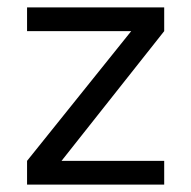

<svg xmlns="http://www.w3.org/2000/svg" viewBox="-20 -498 515 518"><path d="M423 0H53V-64L334 -414H53V-478H423V-414L146 -64H423Z"/></svg>

Font: Karla Neue
Style: Regular
Weight: 400
Designer: Jonathan Pinhorn
Foundry: PYRS Fontlab Ltd. / Made with FontLab
Version: Version 1.000;PS 001.001;hotconv 1.0.56